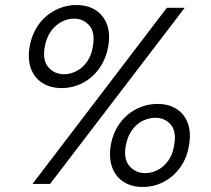

<svg xmlns="http://www.w3.org/2000/svg" viewBox="-20 -731 839 763"><path d="M109 0 643 -700H714L179 0ZM547 12Q503 12 471.5 -8Q440 -28 426 -65.5Q412 -103 420 -153Q429 -204 456 -241Q483 -278 522.5 -298Q562 -318 606 -318Q650 -318 681.5 -298Q713 -278 726.5 -241Q740 -204 731 -153Q723 -103 696 -65.5Q669 -28 630 -8Q591 12 547 12ZM225 -381Q181 -381 149 -401Q117 -421 103 -458.5Q89 -496 98 -546Q107 -597 134 -634Q161 -671 200.5 -691Q240 -711 284 -711Q328 -711 359.5 -691Q391 -671 405 -634Q419 -597 410 -546Q401 -496 374 -458.5Q347 -421 308 -401Q269 -381 225 -381ZM557 -43Q582 -43 606 -55Q630 -67 648 -91.5Q666 -116 672 -153Q682 -209 658.5 -236Q635 -263 597 -263Q572 -263 547.5 -251Q523 -239 505 -214.5Q487 -190 480 -153Q470 -98 495 -70.5Q520 -43 557 -43ZM234 -436Q259 -436 283 -448Q307 -460 325 -484.5Q343 -509 349 -546Q359 -602 335 -629.5Q311 -657 274 -657Q249 -657 225 -644.5Q201 -632 183 -607.5Q165 -583 158 -546Q148 -491 172.5 -463.5Q197 -436 234 -436Z"/></svg>

Font: DM Sans 9pt Light
Style: Italic
Weight: 300
Italic angle: -10°
Version: Version 4.004;gftools[0.9.30]